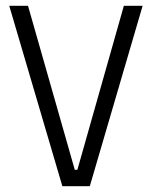

<svg xmlns="http://www.w3.org/2000/svg" viewBox="-20 -645 526 665"><path d="M12 -625H77L239 -57H248L409 -625H474L291 0H196Z"/></svg>

Font: Changa ExtraLight
Style: Regular
Weight: 250
Designer: Eduardo Rodriguez Tunni
Foundry: Eduardo Rodriguez Tunni
Version: Version 3.002; ttfautohint (v1.8.2)